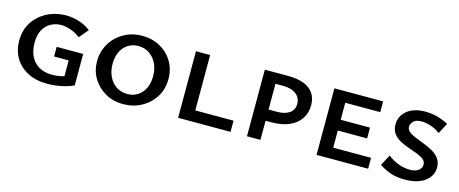

<svg xmlns="http://www.w3.org/2000/svg" viewBox="-35 -889 3131 1309"><g transform="rotate(15 1530.5 -235.0)"><path d="M309 7Q226 7 168 -23.5Q110 -54 78.5 -107Q47 -160 47 -229Q47 -290 70 -336Q93 -382 131 -413.5Q169 -445 216 -461Q263 -477 312 -477Q356 -477 402 -463.5Q448 -450 487 -420L433 -355Q401 -380 365 -392.5Q329 -405 296 -405Q259 -405 226 -387.5Q193 -370 172.5 -334Q152 -298 152 -241Q152 -187 172 -146Q192 -105 230.5 -83Q269 -61 325 -61Q356 -61 388.5 -68Q421 -75 447 -88L408 -32V-185H305V-253H492V-31Q465 -18 433 -9.5Q401 -1 369.5 3Q338 7 309 7Z M842 7Q771 7 715.5 -25Q660 -57 628 -110.5Q596 -164 596 -230Q596 -298 629 -354Q662 -410 720 -443.5Q778 -477 851 -477Q922 -477 978 -445.5Q1034 -414 1066 -360Q1098 -306 1098 -238Q1098 -166 1063.5 -111Q1029 -56 971 -24.5Q913 7 842 7ZM852 -67Q894 -67 925 -87Q956 -107 974 -143Q992 -179 992 -228Q992 -281 972.5 -320Q953 -359 919.5 -381Q886 -403 842 -403Q802 -403 770.5 -383Q739 -363 721 -326.5Q703 -290 703 -240Q703 -189 722.5 -149.5Q742 -110 775.5 -88.5Q809 -67 852 -67Z M1230 0V-470H1330V0ZM1263 0V-79H1600V0Z M1716 0V-470H1880Q1945 -470 1990.5 -453Q2036 -436 2060 -401.5Q2084 -367 2084 -317Q2084 -263 2056.5 -221.5Q2029 -180 1977 -157.5Q1925 -135 1852 -135H1764V-214H1869Q1926 -214 1958 -236.5Q1990 -259 1990 -302Q1990 -345 1956.5 -370.5Q1923 -396 1864 -396H1811V0Z M2207 0V-470H2304V0ZM2240 0V-77H2571V0ZM2240 -198V-274H2511V-198ZM2240 -394V-470H2551V-394Z M2929 -124Q2929 -147 2910.5 -161.5Q2892 -176 2863 -187Q2834 -198 2801.5 -209Q2769 -220 2739.5 -236Q2710 -252 2691.5 -277Q2673 -302 2673 -340Q2673 -400 2720 -438.5Q2767 -477 2848 -477Q2898 -477 2942.5 -463.5Q2987 -450 3012 -434L2972 -359Q2944 -382 2907.5 -394Q2871 -406 2840 -406Q2799 -406 2782.5 -386.5Q2766 -367 2766 -350Q2766 -328 2784.5 -313.5Q2803 -299 2832.5 -287.5Q2862 -276 2894.5 -263Q2927 -250 2956.5 -233.5Q2986 -217 3004.5 -191.5Q3023 -166 3023 -128Q3023 -69 2971.5 -31Q2920 7 2830 7Q2769 7 2724.5 -9.5Q2680 -26 2649 -49L2690 -125Q2722 -99 2763 -83Q2804 -67 2847 -67Q2888 -67 2908.5 -84Q2929 -101 2929 -124Z"/></g></svg>

Font: Ysabeau SC SemiBold
Style: Regular
Weight: 600
Designer: Christian Thalmann (Catharsis Fonts)
Version: Version 2.001;gftools[0.9.30]; featfreeze: smcp